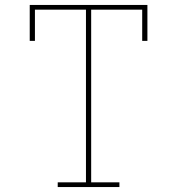

<svg xmlns="http://www.w3.org/2000/svg" viewBox="-20 -755 715 775"><path d="M213 0V-19H327V-716H121V-590H100V-735H575V-590H554V-716H348V-19H462V0Z"/></svg>

Font: Iosevka Etoile Thin
Style: Regular
Weight: 100
Designer: Belleve Invis
Foundry: Belleve Invis
Version: Version 22.1.2; ttfautohint (v1.8.4)